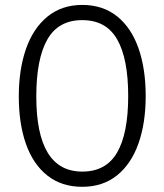

<svg xmlns="http://www.w3.org/2000/svg" viewBox="-20 -734 655 765"><path d="M307.7 10.3Q225.6 10.3 169 -34.4Q112.3 -79 83.6 -160Q54.9 -241 54.9 -349.7Q54.9 -456.9 83.6 -539.2Q112.3 -621.5 169.2 -667.9Q226.2 -714.4 307.7 -714.4Q389.7 -714.4 446.4 -669Q503.1 -623.6 531.8 -541.8Q560.5 -460 560.5 -351.3Q560.5 -244.1 531.8 -162.6Q503.1 -81 446.4 -35.4Q389.7 10.3 307.7 10.3ZM307.7 -653.8Q212.3 -653.8 168.5 -576.4Q124.6 -499 124.6 -349.7Q124.6 -50.3 307.7 -50.3Q402.6 -50.3 446.7 -126.4Q490.8 -202.6 490.8 -351.3Q490.8 -500 446.9 -576.9Q403.1 -653.8 307.7 -653.8Z"/></svg>

Font: Fira Code Fixed Light
Style: Regular
Weight: 300
Monospace: yes
Designer: Carrois Corporate, Edenspiekermann AG, Nikita Prokopov
Foundry: Carrois Corporate, Edenspiekermann AG, Nikita Prokopov
Version: Version 5.002